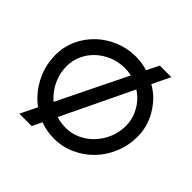

<svg xmlns="http://www.w3.org/2000/svg" viewBox="-209 -966 1208 1208"><g transform="rotate(45 395.0 -361.5)"><path d="M761 -365Q761 -287 732 -217.5Q703 -148 653.5 -96.5Q604 -45 537.5 -15Q471 15 396 15Q332 15 274 -7L242 58H132L187 -54Q161 -73 139 -96Q89 -148 60 -217.5Q31 -287 31 -365Q31 -437 60 -500.5Q89 -564 138.5 -611.5Q188 -659 254.5 -687Q321 -715 396 -715Q452 -715 503 -699L543 -781H646L588 -661Q624 -640 654 -612Q703 -564 732 -500.5Q761 -437 761 -365ZM661 -362Q661 -414 640 -460Q619 -506 583 -541Q565 -557 545 -571L318 -98Q357 -85 401 -85Q454 -85 501 -107Q548 -129 583.5 -167Q619 -205 640 -255Q661 -305 661 -362ZM458 -608Q430 -615 399 -615Q344 -615 295 -595Q246 -575 209.5 -541Q173 -507 152 -461.5Q131 -416 131 -365Q131 -307 152.5 -256Q174 -205 211 -167Q221 -156 232 -147Z"/></g></svg>

Font: Railway
Style: Regular
Weight: 400
Version: 1.000